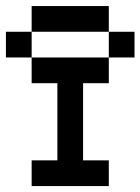

<svg xmlns="http://www.w3.org/2000/svg" viewBox="-20 -628 474 648"><path d="M347.2 -520.8H434V-434H347.2ZM86.8 0V-86.8H173.6V-347.2H86.8V-434H347.2V-347.2H260.4V-86.8H347.2V0ZM86.8 -434H0V-520.8H86.8ZM347.2 -607.6V-520.8H86.8V-607.6Z"/></svg>

Font: 8-bit Operator+ 8
Style: Regular
Weight: 400
Designer: GrandChaos9000
Version: Version 1.3.0 - August 1, 2014